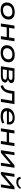

<svg xmlns="http://www.w3.org/2000/svg" viewBox="3101 -3869 780 7022"><g transform="rotate(90 3491.0 -358.0)"><path d="M340 9Q234 9 169 -31Q104 -71 81.5 -141Q59 -211 81 -300Q98 -352 130 -390.5Q162 -429 206.5 -454.5Q251 -480 306.5 -493Q362 -506 425 -506Q530 -506 595 -466.5Q660 -427 683 -358Q706 -289 683 -199Q666 -147 634 -108.5Q602 -70 558 -43.5Q514 -17 459 -4Q404 9 340 9ZM347 -78Q403 -78 449 -93Q495 -108 528.5 -138Q562 -168 577 -216Q601 -305 558.5 -362.5Q516 -420 417 -420Q363 -420 316.5 -405.5Q270 -391 236.5 -360.5Q203 -330 187 -283Q164 -193 206 -135.5Q248 -78 347 -78Z M839 0 917 -497H1028L997 -300H1349L1380 -497H1490L1412 0H1301L1335 -214H983L949 0Z M1904 9Q1798 9 1733 -31Q1668 -71 1645.5 -141Q1623 -211 1645 -300Q1662 -352 1694 -390.5Q1726 -429 1770.5 -454.5Q1815 -480 1870.5 -493Q1926 -506 1989 -506Q2094 -506 2159 -466.5Q2224 -427 2247 -358Q2270 -289 2247 -199Q2230 -147 2198 -108.5Q2166 -70 2122 -43.5Q2078 -17 2023 -4Q1968 9 1904 9ZM1911 -78Q1967 -78 2013 -93Q2059 -108 2092.5 -138Q2126 -168 2141 -216Q2165 -305 2122.5 -362.5Q2080 -420 1981 -420Q1927 -420 1880.5 -405.5Q1834 -391 1800.5 -360.5Q1767 -330 1751 -283Q1728 -193 1770 -135.5Q1812 -78 1911 -78Z M2403 0 2481 -497H2825Q2900 -497 2945.5 -481Q2991 -465 3008 -431.5Q3025 -398 3012 -347Q3005 -330 2987 -313.5Q2969 -297 2944.5 -282.5Q2920 -268 2892 -258L2893 -255Q2960 -243 2984.5 -207.5Q3009 -172 2993 -117Q2976 -62 2912 -31Q2848 0 2760 0ZM2517 -71H2746Q2805 -71 2841.5 -86.5Q2878 -102 2889 -133Q2901 -176 2868.5 -197Q2836 -218 2768 -218H2540ZM2551 -288H2762Q2827 -288 2859 -303.5Q2891 -319 2902 -348Q2912 -388 2882.5 -407Q2853 -426 2788 -426H2574Z M3122 12 3099 -73Q3148 -91 3182 -113Q3216 -135 3237 -165.5Q3258 -196 3271 -239.5Q3284 -283 3293 -343L3318 -497H3788L3709 0H3599L3664 -410H3407L3397 -342Q3385 -271 3363.5 -213Q3342 -155 3310 -111Q3278 -67 3232 -36Q3186 -5 3122 12Z M4231 9Q4115 9 4043.5 -28Q3972 -65 3946.5 -134Q3921 -203 3944 -296Q3966 -367 4014.5 -413.5Q4063 -460 4133.5 -483Q4204 -506 4291 -506Q4372 -506 4430 -480Q4488 -454 4515 -399Q4542 -344 4530 -255L4526 -221H4017L4028 -293H4464L4436 -269Q4446 -327 4429.5 -362.5Q4413 -398 4375.5 -414.5Q4338 -431 4284 -431Q4227 -431 4176.5 -411.5Q4126 -392 4091.5 -352.5Q4057 -313 4047 -253L4046 -251Q4036 -192 4054 -152.5Q4072 -113 4119.5 -93.5Q4167 -74 4245 -74Q4302 -74 4359 -86.5Q4416 -99 4466 -126L4492 -53Q4443 -22 4372.5 -6.5Q4302 9 4231 9Z M4673 0 4751 -497H4862L4831 -300H5183L5214 -497H5324L5246 0H5135L5169 -214H4817L4783 0Z M5473 0 5551 -497H5656L5598 -129H5589L6022 -497H6116L6037 0H5933L5991 -369H6000L5567 0Z M6265 0 6343 -497H6448L6390 -129H6381L6814 -497H6908L6829 0H6725L6783 -369H6792L6359 0ZM6637 -565Q6577 -565 6535.5 -581.5Q6494 -598 6473.5 -630.5Q6453 -663 6450 -713L6522 -728Q6527 -681 6558.5 -659Q6590 -637 6653 -637Q6714 -637 6758.5 -659Q6803 -681 6829 -728L6891 -713Q6869 -665 6833 -632.5Q6797 -600 6748 -582.5Q6699 -565 6637 -565Z"/></g></svg>

Font: Nunito Sans 7pt Expanded Medium
Style: Italic
Weight: 500
Width: 7
Italic angle: -9°
Designer: Vernon Adams
Foundry: Vernon Adams
Version: Version 3.101;gftools[0.9.27]